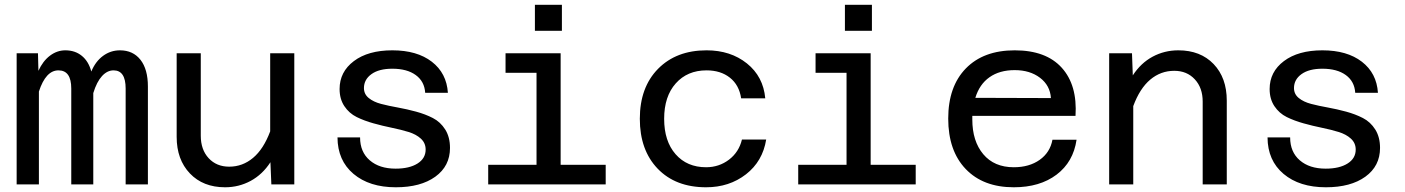

<svg xmlns="http://www.w3.org/2000/svg" viewBox="-20 -773 5889 805"><path d="M49.8 0V-549.8H139.2L141.1 -476.1Q159.7 -517.1 189.5 -539.6Q219.2 -562 253.9 -562Q294.9 -562 323.2 -538.8Q351.6 -515.6 362.8 -473.1Q380.4 -515.6 412.1 -538.8Q443.8 -562 482.9 -562Q537.6 -562 568.8 -522.5Q600.1 -482.9 600.1 -410.2V0H506.8V-401.9Q506.8 -478 456.1 -478Q429.7 -478 407.7 -454.1Q385.7 -430.2 371.1 -382.8V0H278.8V-401.9Q278.8 -478 225.1 -478Q171.9 -478 143.1 -389.2V0Z M821.8 -549.8V-204.1Q821.8 -145.5 854.7 -109.9Q887.7 -74.2 940.9 -74.2Q997.1 -74.2 1041 -111.1Q1085 -147.9 1112.8 -222.2V-549.8H1213.9V0H1117.7L1113.8 -92.8Q1080.6 -41.5 1031 -14.6Q981.4 12.2 923.8 12.2Q831.5 12.2 776.1 -45.9Q720.7 -104 720.7 -199.2V-549.8Z M1639.6 12.2Q1528.8 12.2 1462.2 -43.9Q1395.5 -100.1 1395 -196.8H1489.7Q1489.7 -135.7 1530.3 -100.8Q1570.8 -65.9 1638.7 -65.9Q1696.3 -65.9 1730.5 -87.4Q1764.6 -108.9 1764.6 -146Q1764.6 -173.3 1744.6 -191.7Q1724.6 -210 1692.9 -219.7Q1661.1 -229.5 1622.8 -237.3Q1584.5 -245.1 1545.9 -255.9Q1507.3 -266.6 1475.6 -282.2Q1443.8 -297.9 1423.8 -327.9Q1403.8 -357.9 1403.8 -399.9Q1403.8 -471.7 1463.6 -516.8Q1523.4 -562 1625 -562Q1728.5 -562 1790.5 -514.2Q1852.5 -466.3 1857.9 -383.8H1762.7Q1759.8 -431.6 1723.1 -458.3Q1686.5 -484.9 1625 -484.9Q1568.8 -484.9 1537.4 -462.2Q1505.9 -439.5 1505.9 -403.8Q1505.9 -378.4 1525.9 -362.1Q1545.9 -345.7 1577.6 -337.4Q1609.4 -329.1 1647.7 -322.3Q1686 -315.4 1724.6 -304.9Q1763.2 -294.4 1794.9 -278.1Q1826.7 -261.7 1846.7 -230Q1866.7 -198.2 1866.7 -152.8Q1866.7 -76.7 1805.2 -32.2Q1743.7 12.2 1639.6 12.2Z M2222.7 -644V-752.9H2335.9V-644ZM2026.9 0V-82H2229.5V-467.8H2099.6V-549.8H2330.6V-82H2519.5V0Z M2940.4 12.2Q2812.5 12.2 2737.5 -65.7Q2662.6 -143.6 2662.6 -274.9Q2662.6 -406.7 2739 -484.4Q2815.4 -562 2942.4 -562Q3043 -562 3111.6 -507.1Q3180.2 -452.1 3188.5 -360.8H3087.4Q3079.1 -416.5 3040.3 -447.3Q3001.5 -478 2942.4 -478Q2861.8 -478 2813.2 -423.3Q2764.6 -368.7 2764.6 -274.9Q2764.6 -181.2 2812.5 -126.5Q2860.4 -71.8 2940.4 -71.8Q2994.6 -71.8 3036.4 -103.5Q3078.1 -135.3 3090.8 -188H3192.4Q3177.7 -96.7 3107.7 -42.2Q3037.6 12.2 2940.4 12.2Z M3522.5 -644V-752.9H3635.7V-644ZM3326.7 0V-82H3529.3V-467.8H3399.4V-549.8H3630.4V-82H3819.3V0Z M4230.5 12.2Q4102.1 12.2 4028.8 -64.5Q3955.6 -141.1 3955.6 -275.9Q3955.6 -410.2 4029.5 -486.1Q4103.5 -562 4234.4 -562Q4365.7 -562 4431.6 -489Q4497.6 -416 4489.3 -287.1H4056.6V-272Q4056.6 -181.2 4102.5 -126.5Q4148.4 -71.8 4230.5 -71.8Q4295.4 -71.8 4339.1 -102.8Q4382.8 -133.8 4392.6 -187H4493.7Q4480 -93.8 4409.9 -40.8Q4339.8 12.2 4230.5 12.2ZM4234.4 -479Q4170.9 -479 4128.7 -449.2Q4086.4 -419.4 4069.3 -362.8L4386.2 -361.8Q4382.8 -414.6 4340.6 -446.8Q4298.3 -479 4234.4 -479Z M4630.4 0V-549.8H4726.1L4729.5 -457Q4763.2 -508.8 4812.7 -535.4Q4862.3 -562 4920.4 -562Q5013.2 -562 5068.4 -504.4Q5123.5 -446.8 5123.5 -351.1V0H5022.5V-347.2Q5022.5 -404.8 4989.5 -440.4Q4956.5 -476.1 4903.3 -476.1Q4846.7 -476.1 4802.7 -439.2Q4758.8 -402.3 4731.4 -328.1V0Z M5539.1 12.2Q5428.2 12.2 5361.6 -43.9Q5294.9 -100.1 5294.4 -196.8H5389.2Q5389.2 -135.7 5429.7 -100.8Q5470.2 -65.9 5538.1 -65.9Q5595.7 -65.9 5629.9 -87.4Q5664.1 -108.9 5664.1 -146Q5664.1 -173.3 5644 -191.7Q5624 -210 5592.3 -219.7Q5560.5 -229.5 5522.2 -237.3Q5483.9 -245.1 5445.3 -255.9Q5406.7 -266.6 5375 -282.2Q5343.3 -297.9 5323.2 -327.9Q5303.2 -357.9 5303.2 -399.9Q5303.2 -471.7 5363 -516.8Q5422.9 -562 5524.4 -562Q5627.9 -562 5689.9 -514.2Q5752 -466.3 5757.3 -383.8H5662.1Q5659.2 -431.6 5622.6 -458.3Q5585.9 -484.9 5524.4 -484.9Q5468.3 -484.9 5436.8 -462.2Q5405.3 -439.5 5405.3 -403.8Q5405.3 -378.4 5425.3 -362.1Q5445.3 -345.7 5477.1 -337.4Q5508.8 -329.1 5547.1 -322.3Q5585.4 -315.4 5624 -304.9Q5662.6 -294.4 5694.3 -278.1Q5726.1 -261.7 5746.1 -230Q5766.1 -198.2 5766.1 -152.8Q5766.1 -76.7 5704.6 -32.2Q5643.1 12.2 5539.1 12.2Z"/></svg>

Font: Azeret Mono
Style: Regular
Weight: 400
Designer: Martin Vácha
Foundry: Displaay
Version: Version 1.002